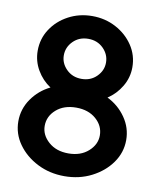

<svg xmlns="http://www.w3.org/2000/svg" viewBox="-77 -726 645 789"><g transform="rotate(10 245.0 -331.0)"><path d="M245 3Q183 3 132 -23Q81 -49 50.5 -92Q20 -135 20 -187Q20 -238 49.5 -280.5Q79 -323 126 -346Q91 -369 69.5 -406Q48 -443 48 -486Q48 -536 74.5 -576.5Q101 -617 146 -641Q191 -665 245 -665Q299 -665 344 -641Q389 -617 416 -576.5Q443 -536 443 -486Q443 -443 421 -406Q399 -369 364 -346Q411 -323 440.5 -280.5Q470 -238 470 -187Q470 -135 439.5 -92Q409 -49 358 -23Q307 3 245 3ZM245 -403Q283 -403 308 -428Q333 -453 333 -486Q333 -520 308 -545Q283 -570 245 -570Q207 -570 182 -545Q157 -520 157 -486Q157 -453 182 -428Q207 -403 245 -403ZM245 -92Q296 -92 328 -120.5Q360 -149 360 -187Q360 -227 328 -255Q296 -283 245 -283Q194 -283 162 -255Q130 -227 130 -187Q130 -149 162 -120.5Q194 -92 245 -92Z"/></g></svg>

Font: Lil Grotesk Bold
Style: Regular
Weight: 700
Designer: Bastien Sozeau
Foundry: NBR — Bastien Sozeau
Version: Version 4.002; ttfautohint (v1.8.4.7-5d5b)